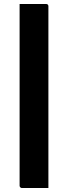

<svg xmlns="http://www.w3.org/2000/svg" viewBox="-20 -780 340 960"><path d="M78 -760Q111.9 -760 144.9 -760Q177.9 -760 211 -760Q216 -760 219 -757Q222 -754 222 -749Q222 -658.1 222 -567.2Q222 -476.3 222 -385.3Q222 -294.4 222 -203.5Q222 -112.6 222 -21.7Q222 69.2 222 160.1Q188.9 160.1 155.9 160.1Q122.9 160.1 89 160.1Q84.9 160.1 81.5 156.7Q78 153.3 78 149.1Q78 49.1 78 -51.4Q78 -152 78 -252.5Q78 -353 78 -453.6Q78 -554.1 78 -654.2Q78 -680.9 78 -707.1Q78 -733.3 78 -760Z"/></svg>

Font: Recursive Sans Linear Light
Style: Regular
Weight: 300
Version: Version 1.085